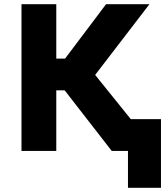

<svg xmlns="http://www.w3.org/2000/svg" viewBox="-20 -720 800 916"><path d="M82.5 0V-700H248.5V-440.5H290.5L486 -700H693L434 -362.5L604 -151.5H748V176H590.5V0H513L288.5 -289H248.5V0Z"/></svg>

Font: Geologica
Style: Bold
Weight: 700
Designer: Sindre Bremnes, Frode Helland
Foundry: Monokrom Skriftforlag AS
Version: Version 1.010; ttfautohint (v1.8.4.7-5d5b);gftools[0.9.28]